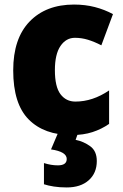

<svg xmlns="http://www.w3.org/2000/svg" viewBox="-20 -583 540 843"><path d="M295 10Q174 10 106 -58.5Q38 -127 38 -274Q38 -414 110 -488.5Q182 -563 305 -563Q354 -563 396.5 -552Q439 -541 476 -521L425 -384Q394 -400 366 -408.5Q338 -417 309 -417Q270 -417 245.5 -381Q221 -345 221 -275Q221 -202 245.5 -169.5Q270 -137 311 -137Q387 -137 459 -186V-39Q426 -16 386 -3Q346 10 295 10ZM405 124Q405 177 369.5 208.5Q334 240 273 240Q242 240 216.5 236Q191 232 173 226V133Q189 138 204 140.5Q219 143 234 143Q273 143 273 115Q273 83 204 73L235 0H323L312 31Q347 38 376 59Q405 80 405 124Z"/></svg>

Font: Noto Sans Lao UI SemCond Blk
Style: Regular
Weight: 900
Width: 4
Designer: Monotype Design Team
Foundry: Monotype Imaging Inc.
Version: Version 2.000; ttfautohint (v1.8.4.7-5d5b)